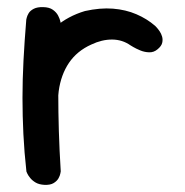

<svg xmlns="http://www.w3.org/2000/svg" viewBox="-20 -518 518 537"><path d="M99.9 -114.4Q87.4 -113 79.8 -119.8Q72.2 -126.6 68.6 -136.3Q65 -146 63.7 -153.8Q62.4 -161.6 62.4 -161.6Q58.8 -179 56.9 -188.6Q55 -198.2 55.1 -206.6Q55.1 -214.9 55.7 -227.8Q56.2 -240.8 56.9 -264.1Q60.9 -323.1 80.6 -368.1Q100.2 -413 135.2 -443Q170.2 -473 217.5 -487.1Q259.9 -496.6 295.9 -493.8Q331.9 -490.9 361.4 -478.2Q390.9 -465.6 414 -445.6Q414 -445.6 417.8 -441.6Q421.6 -437.6 426.3 -430.8Q431 -424 433.4 -415.6Q435.8 -407.1 433.6 -398Q431.4 -388.9 420.5 -380Q410.1 -371.2 397 -371.7Q383.9 -372.1 372.1 -377.1Q360.4 -382 352.6 -386.6Q344.9 -391.2 344.9 -391.2Q322.2 -407.2 293.6 -407.4Q264.9 -407.5 235.5 -393.5Q195.4 -375.5 172.9 -342.2Q150.4 -308.9 144.2 -263.2Q141.6 -237.9 140.2 -222.6Q138.9 -207.4 138.2 -196.9Q137.5 -186.4 137.8 -175.1Q138.1 -163.9 139.1 -145.5Q139.1 -145.5 136.8 -138.5Q134.5 -131.5 126.1 -124.3Q117.8 -117.1 99.9 -114.4ZM104.1 -1Q89.6 -1.8 80.1 -7.2Q70.5 -12.8 64.5 -20.2Q58.5 -27.6 56.2 -32.9Q53.9 -38.2 53.9 -38.2Q47.9 -92.2 45.4 -143Q42.9 -193.8 42.9 -244.4Q42.9 -295.1 45.7 -348.9Q48.5 -402.6 53.5 -463.2Q53.5 -463.2 54.8 -468.6Q56 -473.9 60.2 -481.1Q64.5 -488.2 74.4 -493.4Q84.2 -498.5 100.5 -498.1Q117.9 -497.8 127.8 -490.7Q137.8 -483.6 142.6 -474.3Q147.4 -465 148.8 -458.1Q150.2 -451.2 150.2 -451.2Q146.6 -401.4 144.8 -353Q143 -304.6 143 -254.8Q143 -204.9 144.6 -151.4Q146.2 -97.9 149.9 -38.8Q149.9 -38.8 148.8 -32.8Q147.8 -26.8 143.5 -19.1Q139.2 -11.5 129.9 -5.9Q120.5 -0.2 104.1 -1Z"/></svg>

Font: Sour Gummy Black
Style: Regular
Weight: 900
Version: Version 1.000